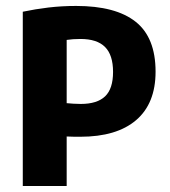

<svg xmlns="http://www.w3.org/2000/svg" viewBox="-20 -623 570 643"><path d="M56.3 0V-583.7Q97.3 -592.4 142.1 -597.8Q187 -603.1 235.1 -603.1Q367.4 -603.1 434.2 -550.2Q501 -497.3 501 -383Q501 -276.4 435.9 -220.7Q370.8 -165 248.6 -165Q235.4 -165 224.7 -165.2Q214 -165.4 203.3 -165.9V0ZM250.6 -274.9Q305.1 -274.9 331.9 -300.3Q358.6 -325.7 358.6 -382Q358.6 -438.8 331.8 -465.6Q305 -492.5 249.4 -492.5Q236.7 -492.5 224.9 -491.7Q213.1 -490.9 203.3 -489.3V-277.5Q214.3 -276.6 226.2 -275.7Q238.1 -274.9 250.6 -274.9Z"/></svg>

Font: Encode Sans SC Condensed Thin
Style: Regular
Weight: 100
Width: 3
Designer: Multiple Designers
Foundry: Impallari Type
Version: Version 3.002